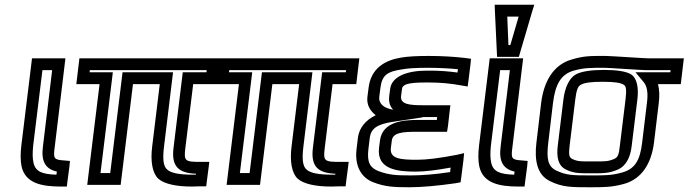

<svg xmlns="http://www.w3.org/2000/svg" viewBox="-20 -755 2905 810"><path d="M211 -136 253 -484 256 -509H231H140H115L112 -484L70 -141C66 -107 66 -76 71 -53C87 19 157 32 237 32H262L265 7L273 -53L275 -76L252 -78C207 -81 204 -85 211 -136ZM161 -136C153 -75 171 -42 220 -31L218 -18C159 -20 129 -30 121 -70C117 -88 117 -110 120 -141L159 -459H200L161 -136Z M762 -131 795 -400H870H895L898 -425L905 -484L908 -509H883H340H315L312 -484L305 -425L302 -400H327H400L351 0L348 25H373H464H489L492 0L541 -400H654L622 -137C614 -74 623 -24 648 -1C673 21 723 32 789 32C796 32 819 31 825 31H850L853 6L860 -47L863 -72H838H831C760 -72 755 -74 762 -131ZM712 -131C702 -49 737 -25 807 -22L806 -18C801 -18 797 -18 795 -18C735 -18 701 -25 685 -40C670 -53 665 -81 672 -137L707 -425L710 -450H685H522H497L494 -425L445 -25H404L453 -425L456 -450H431H358L359 -459H852L851 -450H776H751L748 -425L712 -131Z M1350 -131 1383 -400H1458H1483L1486 -425L1493 -484L1496 -509H1471H928H903L900 -484L893 -425L890 -400H915H988L939 0L936 25H961H1052H1077L1080 0L1129 -400H1242L1210 -137C1202 -74 1211 -24 1236 -1C1261 21 1311 32 1377 32C1384 32 1407 31 1413 31H1438L1441 6L1448 -47L1451 -72H1426H1419C1348 -72 1343 -74 1350 -131ZM1300 -131C1290 -49 1325 -25 1395 -22L1394 -18C1389 -18 1385 -18 1383 -18C1323 -18 1289 -25 1273 -40C1258 -53 1253 -81 1260 -137L1295 -425L1298 -450H1273H1110H1085L1082 -425L1033 -25H992L1041 -425L1044 -450H1019H946L947 -459H1440L1439 -450H1364H1339L1336 -425L1300 -131Z M1629 -131 1633 -162C1637 -196 1680 -199 1736 -199H1841H1866L1870 -224L1877 -286L1880 -311H1855H1767C1709 -311 1668 -314 1672 -350L1676 -380C1678 -398 1699 -407 1774 -407H1790C1836 -407 1880 -403 1924 -395L1953 -390L1957 -420L1965 -485L1967 -507L1946 -510C1896 -516 1843 -519 1789 -519C1740 -519 1700 -517 1672 -512C1604 -501 1545 -467 1535 -385L1530 -346C1526 -312 1542 -287 1565 -269C1522 -248 1495 -215 1490 -174L1484 -124C1476 -55 1504 -5 1555 14C1604 33 1640 35 1707 35C1759 35 1825 29 1902 18L1923 14L1926 -7L1935 -78L1938 -109L1908 -102C1835 -88 1781 -81 1741 -81C1672 -81 1623 -84 1629 -131ZM1639 -292C1603 -298 1577 -315 1580 -346L1585 -385C1592 -440 1616 -453 1674 -462C1700 -467 1735 -469 1783 -469C1827 -469 1870 -467 1912 -463L1910 -449C1873 -454 1835 -457 1796 -457H1780C1695 -457 1632 -431 1626 -380L1622 -350C1619 -323 1626 -305 1639 -292ZM1579 -131C1568 -37 1664 -31 1735 -31C1772 -31 1821 -37 1881 -48L1879 -29C1813 -19 1758 -15 1713 -15C1648 -15 1621 -17 1577 -33C1541 -47 1528 -70 1534 -124L1540 -174C1545 -212 1570 -231 1637 -241L1763 -260V-261H1824L1823 -249H1743C1684 -249 1593 -243 1583 -162L1579 -131Z M2142 -136 2184 -484 2187 -509H2162H2071H2046L2043 -484L2001 -141C1997 -107 1997 -76 2002 -53C2018 19 2088 32 2168 32H2193L2196 7L2204 -53L2206 -76L2183 -78C2138 -81 2135 -85 2142 -136ZM2092 -136C2084 -75 2102 -42 2151 -31L2149 -18C2090 -20 2060 -30 2052 -70C2048 -88 2048 -110 2051 -141L2090 -459H2131L2092 -136ZM2175 -536 2225 -706 2234 -735H2204H2096H2067L2068 -706L2076 -536L2077 -515H2098H2148H2169L2175 -536ZM2133 -565H2125L2120 -685H2168L2133 -565Z M2536 -519C2473 -519 2445 -520 2392 -504C2314 -482 2274 -410 2263 -321L2243 -153C2234 -78 2246 -17 2300 9C2352 35 2391 35 2468 35C2529 35 2560 35 2612 21C2688 0 2728 -66 2739 -153L2759 -319C2763 -349 2762 -377 2756 -400H2827H2852L2855 -425L2862 -484L2865 -509H2840H2713C2698 -509 2554 -519 2536 -519ZM2530 -469C2547 -469 2690 -459 2707 -459H2809L2808 -450H2719H2661L2696 -408C2710 -390 2715 -364 2709 -319L2689 -153C2680 -77 2658 -42 2604 -27C2560 -15 2535 -15 2474 -15C2397 -15 2369 -15 2326 -36C2291 -53 2285 -86 2293 -153L2313 -321C2323 -400 2346 -441 2400 -457C2445 -469 2466 -469 2530 -469ZM2595 -140C2591 -103 2587 -91 2570 -84C2544 -73 2529 -74 2481 -74C2433 -74 2418 -73 2395 -84C2380 -91 2379 -103 2383 -140L2407 -336C2412 -377 2419 -392 2430 -397C2444 -406 2473 -410 2522 -410C2572 -410 2599 -406 2612 -397C2621 -392 2624 -377 2619 -336L2595 -140ZM2645 -140 2669 -336C2675 -385 2667 -425 2643 -441C2622 -454 2582 -460 2528 -460C2475 -460 2433 -454 2409 -441C2381 -425 2363 -385 2357 -336L2333 -140C2328 -97 2332 -56 2369 -39C2402 -23 2428 -24 2475 -24C2522 -24 2547 -23 2585 -39C2625 -56 2640 -97 2645 -140Z"/></svg>

Font: Gamestation Text Outline
Style: Italic
Weight: 400
Designer: Jonas Hecksher
Foundry: Jonas Hecksher, Playtypeª, e-types AS
Version: Version 1.003